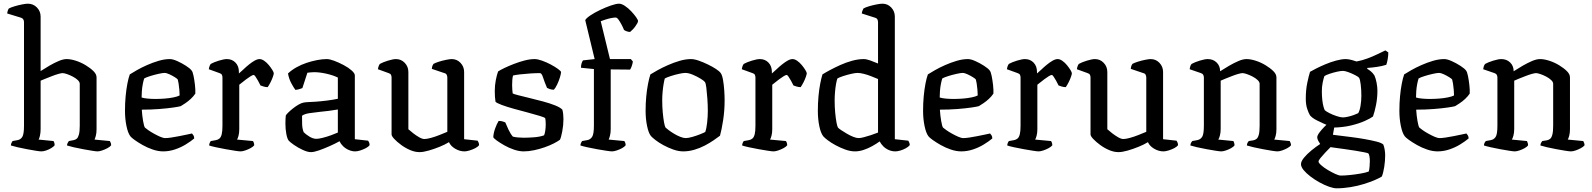

<svg xmlns="http://www.w3.org/2000/svg" viewBox="-20 -820 8624 1040"><path d="M204 0Q196 0 174 -3.5Q152 -7 125.5 -12Q99 -17 75 -22.5Q51 -28 39 -32Q39 -40 42.5 -46.5Q46 -53 48 -56L75 -61Q92 -64 101 -79Q110 -94 110 -139V-700Q110 -708 106.5 -714.5Q103 -721 94 -724L19 -747Q20 -757 23 -764.5Q26 -772 28 -774Q39 -780 59 -786Q79 -792 99.5 -796Q120 -800 131 -800Q160 -800 180 -779.5Q200 -759 200 -730V-435Q223 -450 249 -465Q275 -480 299 -490Q323 -500 341 -500Q363 -500 391 -491Q419 -482 444.5 -466.5Q470 -451 486.5 -434.5Q503 -418 503 -401V-120Q503 -99 499 -84.5Q495 -70 492 -64L575 -56Q577 -53 579.5 -47Q582 -41 582 -33Q576 -25 562 -17.5Q548 -10 533 -5Q518 0 508 0Q500 0 478.5 -3.5Q457 -7 429.5 -12Q402 -17 378.5 -22.5Q355 -28 343 -32Q343 -39 346.5 -45.5Q350 -52 353 -56L379 -61Q389 -63 396 -69Q403 -75 407.5 -91.5Q412 -108 412 -139V-366Q412 -376 401 -386.5Q390 -397 373.5 -405.5Q357 -414 342 -419Q327 -424 319 -424Q312 -424 296 -419.5Q280 -415 261 -407.5Q242 -400 225.5 -393.5Q209 -387 200 -383V-122Q200 -101 196.5 -85.5Q193 -70 189 -64L270 -56Q272 -53 274 -47Q276 -41 276 -33Q271 -26 258 -18Q245 -10 230 -5Q215 0 204 0Z M864 0Q837 0 807.5 -10Q778 -20 752.5 -34.5Q727 -49 709 -62Q691 -75 686 -82Q673 -99 665 -137.5Q657 -176 657 -220Q657 -261 660.5 -298.5Q664 -336 670 -367Q676 -398 683 -417Q697 -426 721.5 -440Q746 -454 776.5 -467.5Q807 -481 839 -490.5Q871 -500 900 -500Q916 -500 940.5 -489Q965 -478 987.5 -463.5Q1010 -449 1018 -438Q1024 -431 1028.5 -408.5Q1033 -386 1036 -360Q1039 -334 1038 -313Q1028 -298 1013.5 -284.5Q999 -271 984 -261Q969 -251 959 -245Q949 -242 918 -237.5Q887 -233 843 -229.5Q799 -226 748 -226Q750 -194 755 -165Q760 -136 765 -129Q769 -125 782.5 -115.5Q796 -106 813 -96.5Q830 -87 847 -79.5Q864 -72 875 -72Q887 -72 907.5 -75Q928 -78 950.5 -82.5Q973 -87 992 -91Q1011 -95 1020 -97Q1024 -93 1028 -86.5Q1032 -80 1032 -70Q1013 -54 986 -37.5Q959 -21 927.5 -10.5Q896 0 864 0ZM821 -284Q846 -284 872 -286Q898 -288 920 -292.5Q942 -297 953 -303Q953 -315 951.5 -333Q950 -351 947.5 -367Q945 -383 943 -389Q941 -393 927.5 -401.5Q914 -410 898 -417.5Q882 -425 871 -425Q861 -425 838.5 -420Q816 -415 793.5 -408Q771 -401 761 -395Q757 -383 753.5 -365Q750 -347 748.5 -327.5Q747 -308 747 -292Q758 -288 779.5 -286Q801 -284 821 -284Z M1283 0Q1275 0 1252.5 -3.5Q1230 -7 1202 -12Q1174 -17 1149 -22.5Q1124 -28 1113 -32Q1113 -39 1116 -46Q1119 -53 1122 -56L1150 -61Q1161 -63 1169 -70Q1177 -77 1181 -93Q1185 -109 1185 -139V-400Q1185 -408 1182 -414.5Q1179 -421 1169 -424L1111 -445Q1113 -457 1116 -464Q1119 -471 1122 -474Q1138 -483 1165.5 -491.5Q1193 -500 1209 -500Q1237 -500 1255.5 -481Q1274 -462 1274 -431V-422Q1284 -430 1298 -443.5Q1312 -457 1328 -470Q1344 -483 1359 -491.5Q1374 -500 1386 -500Q1398 -500 1411.5 -490.5Q1425 -481 1436.5 -467Q1448 -453 1455.5 -440.5Q1463 -428 1463 -423Q1463 -418 1458 -403.5Q1453 -389 1445 -373.5Q1437 -358 1430 -348Q1418 -348 1407.5 -351.5Q1397 -355 1391 -357Q1385 -370 1377.5 -383Q1370 -396 1364 -405Q1358 -414 1354 -414Q1349 -414 1337.5 -407Q1326 -400 1313.5 -390.5Q1301 -381 1290.5 -372.5Q1280 -364 1276 -361V-120Q1276 -100 1272 -85Q1268 -70 1264 -64L1350 -56Q1352 -54 1354.5 -47.5Q1357 -41 1357 -33Q1351 -25 1337 -17.5Q1323 -10 1308 -5Q1293 0 1283 0Z M1664 4Q1646 4 1620 -8Q1594 -20 1572.5 -35Q1551 -50 1544 -58Q1536 -68 1531 -94Q1526 -120 1526 -151Q1526 -163 1526.5 -173.5Q1527 -184 1528 -194Q1530 -199 1540.5 -209.5Q1551 -220 1566 -232Q1581 -244 1596.5 -253Q1612 -262 1623 -264Q1631 -266 1648.5 -267Q1666 -268 1688 -269Q1702 -270 1717.5 -271.5Q1733 -273 1749 -275Q1765 -277 1780.5 -279.5Q1796 -282 1810 -285V-400Q1783 -413 1747 -421Q1711 -429 1682 -429Q1672 -429 1662.5 -428Q1653 -427 1645 -426L1618 -343Q1614 -342 1605.5 -338.5Q1597 -335 1580 -333Q1571 -345 1558 -369Q1545 -393 1540 -422Q1560 -441 1586 -455.5Q1612 -470 1640.5 -479.5Q1669 -489 1697.5 -494.5Q1726 -500 1750 -500Q1766 -500 1791 -490.5Q1816 -481 1841.5 -467.5Q1867 -454 1884.5 -438.5Q1902 -423 1902 -412V-66L1974 -58Q1976 -55 1979 -49Q1982 -43 1982 -34Q1976 -25 1961.5 -17.5Q1947 -10 1931.5 -5Q1916 0 1904 0Q1887 0 1869.5 -7.5Q1852 -15 1839 -27.5Q1826 -40 1819 -55Q1796 -42 1765.5 -28.5Q1735 -15 1708 -5.5Q1681 4 1664 4ZM1694 -68Q1706 -68 1728 -73.5Q1750 -79 1773.5 -87.5Q1797 -96 1810 -102V-227Q1787 -223 1761 -219.5Q1735 -216 1711 -214Q1683 -211 1656 -207Q1629 -203 1616 -193Q1616 -175 1616.5 -149Q1617 -123 1625 -104Q1634 -94 1654.5 -81Q1675 -68 1694 -68Z M2252 4Q2228 4 2202 -7Q2176 -18 2153 -35Q2130 -52 2115.5 -67.5Q2101 -83 2101 -92V-400Q2101 -408 2098 -414.5Q2095 -421 2085 -424L2027 -445Q2029 -457 2032 -464Q2035 -471 2038 -474Q2054 -483 2081.5 -491.5Q2109 -500 2125 -500Q2153 -500 2172.5 -479.5Q2192 -459 2192 -430V-120Q2203 -110 2218.5 -98Q2234 -86 2250.5 -76.5Q2267 -67 2279 -67Q2292 -67 2314 -73Q2336 -79 2360 -88.5Q2384 -98 2403 -106V-400Q2403 -408 2399.5 -415Q2396 -422 2387 -424L2319 -447Q2320 -458 2323 -465Q2326 -472 2328 -474Q2339 -480 2358 -486Q2377 -492 2397 -496Q2417 -500 2427 -500Q2455 -500 2474.5 -479.5Q2494 -459 2494 -430V-66L2567 -58Q2569 -55 2572 -48.5Q2575 -42 2575 -34Q2569 -25 2554.5 -17.5Q2540 -10 2523.5 -5Q2507 0 2496 0Q2470 0 2445.5 -14.5Q2421 -29 2412 -50Q2391 -37 2361.5 -25Q2332 -13 2302.5 -4.5Q2273 4 2252 4Z M2817 0Q2792 0 2764 -9.5Q2736 -19 2711.5 -33Q2687 -47 2670.5 -59Q2654 -71 2652 -77Q2653 -99 2662 -124Q2671 -149 2681 -165Q2694 -165 2703.5 -162Q2713 -159 2717 -157Q2723 -142 2734 -118.5Q2745 -95 2758 -80Q2770 -77 2785 -75.5Q2800 -74 2816 -74Q2844 -74 2874.5 -76.5Q2905 -79 2927 -87Q2931 -95 2933.5 -112Q2936 -129 2936 -145Q2936 -153 2935.5 -162.5Q2935 -172 2933 -180Q2930 -184 2904 -192Q2878 -200 2840.5 -210Q2803 -220 2764.5 -230.5Q2726 -241 2698 -251.5Q2670 -262 2664 -269Q2662 -281 2661 -295.5Q2660 -310 2660 -327Q2660 -357 2665.5 -385.5Q2671 -414 2678 -433Q2690 -441 2713 -452Q2736 -463 2764.5 -474Q2793 -485 2822 -492.5Q2851 -500 2876 -500Q2892 -500 2916 -491.5Q2940 -483 2963.5 -470.5Q2987 -458 3002.5 -446.5Q3018 -435 3019 -430Q3019 -421 3013 -401Q3007 -381 2997.5 -361.5Q2988 -342 2980 -334Q2968 -334 2958 -337.5Q2948 -341 2943 -344Q2929 -377 2921.5 -400.5Q2914 -424 2905 -424Q2882 -424 2851.5 -422Q2821 -420 2796 -417Q2771 -414 2759 -411Q2756 -401 2755 -386.5Q2754 -372 2754 -359Q2754 -346 2755 -334Q2756 -322 2757 -314Q2761 -311 2786 -304.5Q2811 -298 2846.5 -289.5Q2882 -281 2919.5 -271Q2957 -261 2986 -249.5Q3015 -238 3026 -226Q3029 -216 3030.5 -202.5Q3032 -189 3032 -175Q3032 -142 3025.5 -108Q3019 -74 3013 -63Q3001 -54 2979.5 -43Q2958 -32 2931 -22.5Q2904 -13 2874 -6.5Q2844 0 2817 0Z M3295 0Q3287 0 3264 -3.5Q3241 -7 3213 -12Q3185 -17 3160.5 -22.5Q3136 -28 3124 -32Q3124 -40 3127.5 -46.5Q3131 -53 3133 -56L3161 -61Q3178 -64 3187.5 -79Q3197 -94 3197 -139V-446L3127 -453Q3127 -467 3130.5 -477.5Q3134 -488 3138 -493L3201 -500L3150 -711Q3156 -722 3178.5 -737Q3201 -752 3231.5 -766.5Q3262 -781 3290 -790.5Q3318 -800 3333 -800Q3347 -800 3365 -788Q3383 -776 3399 -759Q3415 -742 3425.5 -727Q3436 -712 3436 -706Q3436 -701 3431.5 -693Q3427 -685 3420.5 -676Q3414 -667 3406.5 -659.5Q3399 -652 3393 -647Q3384 -647 3374.5 -650.5Q3365 -654 3360 -658Q3355 -671 3346.5 -687Q3338 -703 3330 -714Q3322 -725 3315 -725Q3305 -725 3290 -722Q3275 -719 3259.5 -714Q3244 -709 3234 -705L3284 -500H3397L3408 -487Q3407 -477 3402.5 -463.5Q3398 -450 3393 -443L3288 -444V-120Q3288 -100 3284 -85Q3280 -70 3277 -64L3362 -56Q3364 -53 3366.5 -47Q3369 -41 3369 -33Q3363 -25 3349.5 -17.5Q3336 -10 3320.5 -5Q3305 0 3295 0Z M3681 0Q3655 0 3627 -10Q3599 -20 3574 -33.5Q3549 -47 3531 -61Q3513 -75 3506 -83Q3493 -99 3485 -137.5Q3477 -176 3477 -220Q3477 -261 3480.5 -297.5Q3484 -334 3490 -365Q3496 -396 3503 -417Q3517 -426 3542.5 -440Q3568 -454 3598.5 -467.5Q3629 -481 3661.5 -490.5Q3694 -500 3723 -500Q3741 -500 3765 -491.5Q3789 -483 3814 -471Q3839 -459 3858 -446.5Q3877 -434 3884 -424Q3892 -413 3896.5 -386.5Q3901 -360 3903 -330.5Q3905 -301 3905 -277Q3905 -221 3897 -169Q3889 -117 3880 -85Q3867 -75 3846 -60.5Q3825 -46 3798.5 -32Q3772 -18 3741.5 -9Q3711 0 3681 0ZM3694 -72Q3708 -72 3730.5 -78.5Q3753 -85 3773 -93Q3793 -101 3800 -105Q3807 -124 3810.5 -157Q3814 -190 3814 -220Q3814 -252 3811.5 -286Q3809 -320 3806 -345Q3803 -370 3798 -376Q3794 -382 3775.5 -393.5Q3757 -405 3733.5 -415Q3710 -425 3692 -425Q3680 -425 3657.5 -420Q3635 -415 3613.5 -408Q3592 -401 3581 -395Q3578 -385 3574.5 -364.5Q3571 -344 3569 -321Q3567 -298 3567 -277Q3567 -242 3570 -210Q3573 -178 3577 -156.5Q3581 -135 3585 -129Q3589 -125 3601.5 -115.5Q3614 -106 3630.5 -96Q3647 -86 3664.5 -79Q3682 -72 3694 -72Z M4170 0Q4162 0 4139.5 -3.5Q4117 -7 4089 -12Q4061 -17 4036 -22.5Q4011 -28 4000 -32Q4000 -39 4003 -46Q4006 -53 4009 -56L4037 -61Q4048 -63 4056 -70Q4064 -77 4068 -93Q4072 -109 4072 -139V-400Q4072 -408 4069 -414.5Q4066 -421 4056 -424L3998 -445Q4000 -457 4003 -464Q4006 -471 4009 -474Q4025 -483 4052.5 -491.5Q4080 -500 4096 -500Q4124 -500 4142.5 -481Q4161 -462 4161 -431V-422Q4171 -430 4185 -443.5Q4199 -457 4215 -470Q4231 -483 4246 -491.5Q4261 -500 4273 -500Q4285 -500 4298.5 -490.5Q4312 -481 4323.5 -467Q4335 -453 4342.5 -440.5Q4350 -428 4350 -423Q4350 -418 4345 -403.5Q4340 -389 4332 -373.5Q4324 -358 4317 -348Q4305 -348 4294.5 -351.5Q4284 -355 4278 -357Q4272 -370 4264.5 -383Q4257 -396 4251 -405Q4245 -414 4241 -414Q4236 -414 4224.5 -407Q4213 -400 4200.5 -390.5Q4188 -381 4177.5 -372.5Q4167 -364 4163 -361V-120Q4163 -100 4159 -85Q4155 -70 4151 -64L4237 -56Q4239 -54 4241.5 -47.5Q4244 -41 4244 -33Q4238 -25 4224 -17.5Q4210 -10 4195 -5Q4180 0 4170 0Z M4611 0Q4586 0 4558.5 -10Q4531 -20 4506 -33.5Q4481 -47 4463.5 -60.5Q4446 -74 4440 -81Q4426 -98 4418 -136.5Q4410 -175 4410 -220Q4410 -261 4413.5 -299Q4417 -337 4423 -367.5Q4429 -398 4435 -417Q4449 -426 4475 -440Q4501 -454 4532 -468Q4563 -482 4596 -491Q4629 -500 4659 -500Q4673 -500 4694 -492.5Q4715 -485 4736 -476V-700Q4736 -707 4733 -714Q4730 -721 4720 -724L4648 -747Q4649 -756 4652 -763Q4655 -770 4657 -774Q4667 -780 4687 -786Q4707 -792 4728 -796Q4749 -800 4760 -800Q4788 -800 4807.5 -779.5Q4827 -759 4827 -730V-66L4900 -58Q4902 -55 4905 -48Q4908 -41 4908 -34Q4901 -25 4886.5 -17Q4872 -9 4856.5 -4.5Q4841 0 4830 0Q4811 0 4794 -7.5Q4777 -15 4764.5 -27.5Q4752 -40 4745 -54Q4727 -41 4704.5 -28.5Q4682 -16 4658 -8Q4634 0 4611 0ZM4631 -72Q4641 -72 4658.5 -76.5Q4676 -81 4697.5 -88Q4719 -95 4736 -102V-392Q4719 -399 4699 -407Q4679 -415 4659 -420Q4639 -425 4625 -425Q4613 -425 4591 -420Q4569 -415 4547.5 -408Q4526 -401 4516 -395Q4512 -385 4508.5 -365Q4505 -345 4503 -321.5Q4501 -298 4501 -276Q4501 -241 4504 -209.5Q4507 -178 4511 -156.5Q4515 -135 4519 -129Q4523 -124 4536.5 -115Q4550 -106 4567 -96Q4584 -86 4601.5 -79Q4619 -72 4631 -72Z M5187 0Q5160 0 5130.5 -10Q5101 -20 5075.5 -34.5Q5050 -49 5032 -62Q5014 -75 5009 -82Q4996 -99 4988 -137.5Q4980 -176 4980 -220Q4980 -261 4983.5 -298.5Q4987 -336 4993 -367Q4999 -398 5006 -417Q5020 -426 5044.5 -440Q5069 -454 5099.5 -467.5Q5130 -481 5162 -490.5Q5194 -500 5223 -500Q5239 -500 5263.5 -489Q5288 -478 5310.5 -463.5Q5333 -449 5341 -438Q5347 -431 5351.5 -408.5Q5356 -386 5359 -360Q5362 -334 5361 -313Q5351 -298 5336.5 -284.5Q5322 -271 5307 -261Q5292 -251 5282 -245Q5272 -242 5241 -237.5Q5210 -233 5166 -229.5Q5122 -226 5071 -226Q5073 -194 5078 -165Q5083 -136 5088 -129Q5092 -125 5105.5 -115.5Q5119 -106 5136 -96.5Q5153 -87 5170 -79.5Q5187 -72 5198 -72Q5210 -72 5230.5 -75Q5251 -78 5273.5 -82.5Q5296 -87 5315 -91Q5334 -95 5343 -97Q5347 -93 5351 -86.5Q5355 -80 5355 -70Q5336 -54 5309 -37.5Q5282 -21 5250.5 -10.5Q5219 0 5187 0ZM5144 -284Q5169 -284 5195 -286Q5221 -288 5243 -292.5Q5265 -297 5276 -303Q5276 -315 5274.5 -333Q5273 -351 5270.5 -367Q5268 -383 5266 -389Q5264 -393 5250.5 -401.5Q5237 -410 5221 -417.5Q5205 -425 5194 -425Q5184 -425 5161.5 -420Q5139 -415 5116.5 -408Q5094 -401 5084 -395Q5080 -383 5076.5 -365Q5073 -347 5071.5 -327.5Q5070 -308 5070 -292Q5081 -288 5102.5 -286Q5124 -284 5144 -284Z M5606 0Q5598 0 5575.5 -3.5Q5553 -7 5525 -12Q5497 -17 5472 -22.5Q5447 -28 5436 -32Q5436 -39 5439 -46Q5442 -53 5445 -56L5473 -61Q5484 -63 5492 -70Q5500 -77 5504 -93Q5508 -109 5508 -139V-400Q5508 -408 5505 -414.5Q5502 -421 5492 -424L5434 -445Q5436 -457 5439 -464Q5442 -471 5445 -474Q5461 -483 5488.5 -491.5Q5516 -500 5532 -500Q5560 -500 5578.5 -481Q5597 -462 5597 -431V-422Q5607 -430 5621 -443.5Q5635 -457 5651 -470Q5667 -483 5682 -491.5Q5697 -500 5709 -500Q5721 -500 5734.5 -490.5Q5748 -481 5759.5 -467Q5771 -453 5778.5 -440.5Q5786 -428 5786 -423Q5786 -418 5781 -403.5Q5776 -389 5768 -373.5Q5760 -358 5753 -348Q5741 -348 5730.5 -351.5Q5720 -355 5714 -357Q5708 -370 5700.5 -383Q5693 -396 5687 -405Q5681 -414 5677 -414Q5672 -414 5660.5 -407Q5649 -400 5636.5 -390.5Q5624 -381 5613.5 -372.5Q5603 -364 5599 -361V-120Q5599 -100 5595 -85Q5591 -70 5587 -64L5673 -56Q5675 -54 5677.5 -47.5Q5680 -41 5680 -33Q5674 -25 5660 -17.5Q5646 -10 5631 -5Q5616 0 5606 0Z M6038 4Q6014 4 5988 -7Q5962 -18 5939 -35Q5916 -52 5901.5 -67.5Q5887 -83 5887 -92V-400Q5887 -408 5884 -414.5Q5881 -421 5871 -424L5813 -445Q5815 -457 5818 -464Q5821 -471 5824 -474Q5840 -483 5867.5 -491.5Q5895 -500 5911 -500Q5939 -500 5958.5 -479.5Q5978 -459 5978 -430V-120Q5989 -110 6004.5 -98Q6020 -86 6036.5 -76.5Q6053 -67 6065 -67Q6078 -67 6100 -73Q6122 -79 6146 -88.5Q6170 -98 6189 -106V-400Q6189 -408 6185.5 -415Q6182 -422 6173 -424L6105 -447Q6106 -458 6109 -465Q6112 -472 6114 -474Q6125 -480 6144 -486Q6163 -492 6183 -496Q6203 -500 6213 -500Q6241 -500 6260.5 -479.5Q6280 -459 6280 -430V-66L6353 -58Q6355 -55 6358 -48.5Q6361 -42 6361 -34Q6355 -25 6340.5 -17.5Q6326 -10 6309.5 -5Q6293 0 6282 0Q6256 0 6231.5 -14.5Q6207 -29 6198 -50Q6177 -37 6147.5 -25Q6118 -13 6088.5 -4.5Q6059 4 6038 4Z M6595 0Q6587 0 6565 -3.5Q6543 -7 6515.5 -12Q6488 -17 6464 -22.5Q6440 -28 6428 -32Q6428 -40 6431.5 -46.5Q6435 -53 6438 -56L6465 -61Q6482 -64 6491.5 -78.5Q6501 -93 6501 -139V-400Q6501 -408 6497.5 -414.5Q6494 -421 6485 -424L6424 -445Q6426 -458 6428.5 -464Q6431 -470 6435 -474Q6451 -483 6478.5 -491.5Q6506 -500 6522 -500Q6551 -500 6570 -481.5Q6589 -463 6589 -434Q6612 -449 6638 -464Q6664 -479 6688.5 -489.5Q6713 -500 6732 -500Q6754 -500 6782 -491Q6810 -482 6835.5 -466.5Q6861 -451 6877.5 -434.5Q6894 -418 6894 -401V-120Q6894 -100 6890 -85Q6886 -70 6882 -64L6966 -56Q6968 -52 6970.5 -46Q6973 -40 6973 -33Q6967 -25 6953 -17.5Q6939 -10 6924.5 -5Q6910 0 6899 0Q6891 0 6869 -3.5Q6847 -7 6820 -12Q6793 -17 6769.5 -22.5Q6746 -28 6734 -32Q6734 -40 6737.5 -46.5Q6741 -53 6744 -56L6769 -60Q6779 -62 6786.5 -68Q6794 -74 6798.5 -90.5Q6803 -107 6803 -139V-366Q6803 -376 6792 -386.5Q6781 -397 6764.5 -405.5Q6748 -414 6733 -419Q6718 -424 6710 -424Q6703 -424 6687 -419.5Q6671 -415 6652 -407.5Q6633 -400 6616.5 -393.5Q6600 -387 6592 -383V-122Q6592 -102 6588 -86.5Q6584 -71 6579 -64L6661 -56Q6663 -52 6665 -46Q6667 -40 6667 -33Q6662 -25 6648.5 -17.5Q6635 -10 6620 -5Q6605 0 6595 0Z M7220 200Q7204 200 7179.5 191.5Q7155 183 7128.5 168.5Q7102 154 7079 136.5Q7056 119 7041.5 101.5Q7027 84 7027 69Q7027 54 7043.5 34Q7060 14 7084.5 -6Q7109 -26 7131 -40Q7126 -47 7120.5 -57.5Q7115 -68 7115 -76Q7115 -86 7126 -101Q7137 -116 7152 -131.5Q7167 -147 7178 -155L7210 -147L7200 -90Q7208 -89 7235.5 -85.5Q7263 -82 7299.5 -77.5Q7336 -73 7372.5 -66.5Q7409 -60 7436.5 -53Q7464 -46 7473 -37Q7478 -24 7480.5 -8.5Q7483 7 7483 21Q7483 52 7478 84Q7473 116 7465 136Q7453 144 7427.5 155Q7402 166 7368.5 176.5Q7335 187 7296 193.5Q7257 200 7220 200ZM7243 131Q7263 131 7292.5 128Q7322 125 7350.5 120Q7379 115 7394 109Q7397 101 7398.5 82.5Q7400 64 7400 53Q7400 40 7398 28Q7396 16 7392 11Q7390 9 7370.5 5Q7351 1 7323 -3.5Q7295 -8 7266 -12Q7237 -16 7215 -19Q7193 -22 7187 -23Q7173 -9 7158 7Q7143 23 7132.5 36Q7122 49 7122 55Q7122 62 7136.5 75Q7151 88 7172 100.5Q7193 113 7212.5 122Q7232 131 7243 131ZM7203 -129Q7173 -140 7151 -150Q7129 -160 7114 -167.5Q7099 -175 7090 -182Q7081 -189 7076 -195Q7068 -208 7060.5 -231Q7053 -254 7053 -285Q7053 -333 7061 -371Q7069 -409 7076 -431Q7086 -437 7108.5 -448.5Q7131 -460 7159.5 -472Q7188 -484 7217.5 -492Q7247 -500 7270 -500Q7283 -500 7302 -495Q7321 -490 7328 -487Q7356 -492 7386 -503Q7416 -514 7442.5 -527Q7469 -540 7484 -547L7500 -536Q7500 -518 7496.5 -498.5Q7493 -479 7489 -469Q7467 -462 7440.5 -458Q7414 -454 7386 -452V-447Q7395 -442 7405.5 -433.5Q7416 -425 7425 -411Q7432 -395 7436.5 -372Q7441 -349 7441 -329Q7441 -289 7433.5 -251.5Q7426 -214 7417 -189Q7404 -179 7373 -165Q7342 -151 7298.5 -140.5Q7255 -130 7203 -129ZM7254 -184Q7265 -184 7282.5 -188Q7300 -192 7315.5 -198Q7331 -204 7337 -207Q7345 -220 7349.5 -246.5Q7354 -273 7354 -301Q7354 -335 7350.5 -362.5Q7347 -390 7342 -398Q7338 -404 7320.5 -413Q7303 -422 7284 -429Q7265 -436 7255 -436Q7242 -436 7222 -431.5Q7202 -427 7182.5 -420.5Q7163 -414 7154 -408Q7149 -395 7144.5 -372.5Q7140 -350 7140 -326Q7140 -300 7142.5 -278Q7145 -256 7149 -242Q7153 -228 7156 -223Q7162 -217 7180.5 -207.5Q7199 -198 7220.5 -191Q7242 -184 7254 -184Z M7767 0Q7740 0 7710.5 -10Q7681 -20 7655.5 -34.5Q7630 -49 7612 -62Q7594 -75 7589 -82Q7576 -99 7568 -137.5Q7560 -176 7560 -220Q7560 -261 7563.5 -298.5Q7567 -336 7573 -367Q7579 -398 7586 -417Q7600 -426 7624.5 -440Q7649 -454 7679.5 -467.5Q7710 -481 7742 -490.5Q7774 -500 7803 -500Q7819 -500 7843.5 -489Q7868 -478 7890.5 -463.5Q7913 -449 7921 -438Q7927 -431 7931.5 -408.5Q7936 -386 7939 -360Q7942 -334 7941 -313Q7931 -298 7916.5 -284.5Q7902 -271 7887 -261Q7872 -251 7862 -245Q7852 -242 7821 -237.5Q7790 -233 7746 -229.5Q7702 -226 7651 -226Q7653 -194 7658 -165Q7663 -136 7668 -129Q7672 -125 7685.5 -115.5Q7699 -106 7716 -96.5Q7733 -87 7750 -79.5Q7767 -72 7778 -72Q7790 -72 7810.5 -75Q7831 -78 7853.5 -82.5Q7876 -87 7895 -91Q7914 -95 7923 -97Q7927 -93 7931 -86.5Q7935 -80 7935 -70Q7916 -54 7889 -37.5Q7862 -21 7830.5 -10.5Q7799 0 7767 0ZM7724 -284Q7749 -284 7775 -286Q7801 -288 7823 -292.5Q7845 -297 7856 -303Q7856 -315 7854.5 -333Q7853 -351 7850.5 -367Q7848 -383 7846 -389Q7844 -393 7830.5 -401.5Q7817 -410 7801 -417.5Q7785 -425 7774 -425Q7764 -425 7741.5 -420Q7719 -415 7696.5 -408Q7674 -401 7664 -395Q7660 -383 7656.5 -365Q7653 -347 7651.5 -327.5Q7650 -308 7650 -292Q7661 -288 7682.5 -286Q7704 -284 7724 -284Z M8185 0Q8177 0 8155 -3.5Q8133 -7 8105.5 -12Q8078 -17 8054 -22.5Q8030 -28 8018 -32Q8018 -40 8021.5 -46.5Q8025 -53 8028 -56L8055 -61Q8072 -64 8081.5 -78.5Q8091 -93 8091 -139V-400Q8091 -408 8087.5 -414.5Q8084 -421 8075 -424L8014 -445Q8016 -458 8018.5 -464Q8021 -470 8025 -474Q8041 -483 8068.5 -491.5Q8096 -500 8112 -500Q8141 -500 8160 -481.5Q8179 -463 8179 -434Q8202 -449 8228 -464Q8254 -479 8278.5 -489.5Q8303 -500 8322 -500Q8344 -500 8372 -491Q8400 -482 8425.5 -466.5Q8451 -451 8467.5 -434.5Q8484 -418 8484 -401V-120Q8484 -100 8480 -85Q8476 -70 8472 -64L8556 -56Q8558 -52 8560.5 -46Q8563 -40 8563 -33Q8557 -25 8543 -17.5Q8529 -10 8514.5 -5Q8500 0 8489 0Q8481 0 8459 -3.5Q8437 -7 8410 -12Q8383 -17 8359.5 -22.5Q8336 -28 8324 -32Q8324 -40 8327.5 -46.5Q8331 -53 8334 -56L8359 -60Q8369 -62 8376.5 -68Q8384 -74 8388.5 -90.5Q8393 -107 8393 -139V-366Q8393 -376 8382 -386.5Q8371 -397 8354.5 -405.5Q8338 -414 8323 -419Q8308 -424 8300 -424Q8293 -424 8277 -419.5Q8261 -415 8242 -407.5Q8223 -400 8206.5 -393.5Q8190 -387 8182 -383V-122Q8182 -102 8178 -86.5Q8174 -71 8169 -64L8251 -56Q8253 -52 8255 -46Q8257 -40 8257 -33Q8252 -25 8238.5 -17.5Q8225 -10 8210 -5Q8195 0 8185 0Z"/></svg>

Font: Texturina 12pt
Style: Regular
Weight: 400
Designer: Guillermo Torres Carreño
Foundry: Omnibus-Type
Version: Version 1.002